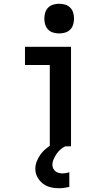

<svg xmlns="http://www.w3.org/2000/svg" viewBox="-20 -779 590 1022"><path d="M245 0V-433H113V-530H358V0ZM293 223Q270 223 248 217.5Q226 212 208 198Q190 184 179 163.5Q168 143 168 120Q168 99 176 79Q184 59 196.5 42Q209 25 225.5 11.5Q242 -2 261 -12H327V0Q313 7 301 17.5Q289 28 280.5 41Q272 54 265.5 68.5Q259 83 259 99Q259 109 263.5 118Q268 127 275.5 133Q283 139 293 141.5Q303 144 313 144Q322 144 331 142.5Q340 141 349 138V216Q336 219 321.5 221Q307 223 293 223ZM295 -601Q279 -601 263.5 -605.5Q248 -610 236.5 -621.5Q225 -633 220.5 -648.5Q216 -664 216 -680Q216 -696 220.5 -711.5Q225 -727 236.5 -738.5Q248 -750 263.5 -754.5Q279 -759 295 -759Q311 -759 326.5 -754.5Q342 -750 353.5 -738.5Q365 -727 369.5 -711.5Q374 -696 374 -680Q374 -664 369.5 -648.5Q365 -633 353.5 -621.5Q342 -610 326.5 -605.5Q311 -601 295 -601Z"/></svg>

Font: Lode
Style: Bold
Weight: 700
Monospace: yes
Designer: Belleve Invis
Foundry: Belleve Invis
Version: Version 29.2.0; ttfautohint (v1.8.3)